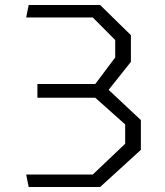

<svg xmlns="http://www.w3.org/2000/svg" viewBox="-20 -750 660 770"><path d="M85 -50H352L482 -173.5V-251L362 -358H130V-413H362L442 -519.5V-589.5L352 -680H85L95 -730H381.5L505 -609V-502L396.5 -365.5V-407.5L545 -268.5V-149L381.5 0H95Z"/></svg>

Font: Monaspace Krypton Var ExLight
Style: Regular
Weight: 200
Designer: Riley Cran and the Lettermatic Team
Version: Version 1.200 (Monaspace Krypton Var)